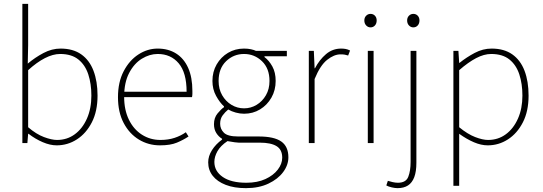

<svg xmlns="http://www.w3.org/2000/svg" viewBox="-20 -742 2816 996"><path d="M274 12Q240 12 201.5 -4.5Q163 -21 128 -48H126L122 0H96V-722H126V-508L124 -412Q162 -444 205.5 -467Q249 -490 294 -490Q359 -490 401.5 -460Q444 -430 465 -375Q486 -320 486 -246Q486 -165 456.5 -107.5Q427 -50 379 -19Q331 12 274 12ZM276 -16Q328 -16 368 -45.5Q408 -75 431 -127Q454 -179 454 -246Q454 -307 438 -356Q422 -405 386.5 -433.5Q351 -462 292 -462Q255 -462 213 -440.5Q171 -419 126 -378V-82Q168 -46 208 -31Q248 -16 276 -16Z M810 12Q750 12 700.5 -18Q651 -48 621.5 -104Q592 -160 592 -238Q592 -316 621.5 -372.5Q651 -429 698 -459.5Q745 -490 798 -490Q853 -490 893.5 -464.5Q934 -439 956 -390Q978 -341 978 -270Q978 -263 978 -255Q978 -247 976 -238H608V-266H948Q948 -365 907 -413.5Q866 -462 798 -462Q756 -462 716 -437.5Q676 -413 650 -363.5Q624 -314 624 -240Q624 -172 648.5 -121.5Q673 -71 716 -43.5Q759 -16 812 -16Q853 -16 886 -27Q919 -38 944 -56L958 -34Q931 -16 897.5 -2Q864 12 810 12Z M1256 234Q1195 234 1151 217Q1107 200 1083.5 170Q1060 140 1060 100Q1060 68 1079.5 37Q1099 6 1132 -18V-22Q1114 -33 1102 -52Q1090 -71 1090 -98Q1090 -131 1108.5 -153.5Q1127 -176 1142 -186V-190Q1120 -210 1101 -244.5Q1082 -279 1082 -322Q1082 -370 1104 -408Q1126 -446 1163 -468Q1200 -490 1246 -490Q1266 -490 1282 -486.5Q1298 -483 1308 -478H1468V-450H1352V-446Q1376 -428 1393 -397Q1410 -366 1410 -322Q1410 -274 1388 -235.5Q1366 -197 1329 -174.5Q1292 -152 1246 -152Q1225 -152 1203 -158Q1181 -164 1164 -174Q1148 -161 1135 -143.5Q1122 -126 1122 -100Q1122 -73 1141.5 -53.5Q1161 -34 1216 -34H1322Q1402 -34 1439 -8Q1476 18 1476 74Q1476 114 1449 150.5Q1422 187 1372.5 210.5Q1323 234 1256 234ZM1246 -180Q1281 -180 1311 -198Q1341 -216 1359.5 -248Q1378 -280 1378 -322Q1378 -387 1339 -424.5Q1300 -462 1246 -462Q1192 -462 1153 -424.5Q1114 -387 1114 -322Q1114 -280 1132.5 -248Q1151 -216 1181 -198Q1211 -180 1246 -180ZM1258 206Q1315 206 1356.5 187Q1398 168 1421 138Q1444 108 1444 76Q1444 34 1414.5 16Q1385 -2 1328 -2H1218Q1214 -2 1197 -4Q1180 -6 1160 -10Q1124 14 1108 42.5Q1092 71 1092 98Q1092 146 1135.5 176Q1179 206 1258 206Z M1582 0V-478H1608L1612 -388H1614Q1637 -432 1671 -461Q1705 -490 1750 -490Q1762 -490 1773 -488Q1784 -486 1796 -480L1786 -454Q1777 -457 1768.5 -458.5Q1760 -460 1746 -460Q1713 -460 1677 -431.5Q1641 -403 1612 -332V0Z M1888 0V-478H1918V0ZM1902 -600Q1889 -600 1879.5 -610Q1870 -620 1870 -636Q1870 -651 1879.5 -660.5Q1889 -670 1902 -670Q1916 -670 1925 -660.5Q1934 -651 1934 -636Q1934 -620 1925 -610Q1916 -600 1902 -600Z M2042 234Q2029 234 2012 230Q1995 226 1984 220L1992 196Q2001 199 2016 202.5Q2031 206 2044 206Q2086 206 2098 175Q2110 144 2110 98V-478H2140V102Q2140 148 2129 177Q2118 206 2096.5 220Q2075 234 2042 234ZM2124 -600Q2111 -600 2101.5 -610Q2092 -620 2092 -636Q2092 -651 2101.5 -660.5Q2111 -670 2124 -670Q2138 -670 2147 -660.5Q2156 -651 2156 -636Q2156 -620 2147 -610Q2138 -600 2124 -600Z M2332 222V-478H2358L2362 -416H2364Q2400 -445 2442.5 -467.5Q2485 -490 2530 -490Q2595 -490 2637.5 -460Q2680 -430 2701 -375Q2722 -320 2722 -246Q2722 -165 2692.5 -107.5Q2663 -50 2615 -19Q2567 12 2510 12Q2476 12 2438.5 -4Q2401 -20 2362 -48V42V222ZM2512 -16Q2564 -16 2604 -45.5Q2644 -75 2667 -127Q2690 -179 2690 -246Q2690 -307 2674 -356Q2658 -405 2622.5 -433.5Q2587 -462 2528 -462Q2491 -462 2450 -440.5Q2409 -419 2362 -378V-82Q2406 -46 2445 -31Q2484 -16 2512 -16Z"/></svg>

Font: Source Sans 3 ExtraLight ExtraLight
Style: Regular
Weight: 250
Version: Version 3.052;hotconv 1.1.0;makeotfexe 2.6.0